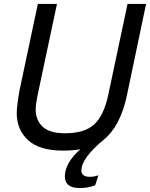

<svg xmlns="http://www.w3.org/2000/svg" viewBox="-20 -750 761 974"><path d="M624 -267Q591 -110 506 -41Q393 52 393 115Q393 147 436 147Q458 147 479 139L463 190Q426 204 385 204Q309 204 309 145Q309 77 388 7Q350 14 299 14Q180 14 122.5 -39Q65 -92 65 -176Q65 -216 80 -296L172 -730H269L173 -278Q161 -222 161 -195Q161 -141 196 -107.5Q231 -74 309 -74Q410 -74 458.5 -119.5Q507 -165 529 -268L627 -730H721Z"/></svg>

Font: Nacelle
Style: Italic
Weight: 400
Italic angle: -12°
Designer: Sora Sagano
Foundry: Sora Sagano
Version: Version 1.000;FEAKit 1.0